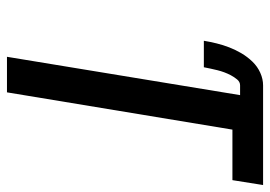

<svg xmlns="http://www.w3.org/2000/svg" viewBox="-132 -643 775 551"><g transform="rotate(90 255.5 -367.5)"><path d="M143 0 253 -669H225Q215 -669 208 -660.5Q201 -652 196 -642.5Q191 -633 187.5 -623.5Q184 -614 181.5 -604Q179 -594 177 -584.5Q175 -575 173 -565H97Q100 -583 104.5 -601.5Q109 -620 116 -638Q123 -656 133 -673Q143 -690 157 -704.5Q171 -719 189 -727Q207 -735 225 -735H511L497 -647H352L245 0Z"/></g></svg>

Font: Iosevka Semibold Oblique
Style: Regular
Weight: 600
Italic angle: -9°
Monospace: yes
Designer: Belleve Invis
Foundry: Belleve Invis
Version: Version 32.5.0; ttfautohint (v1.8.4)